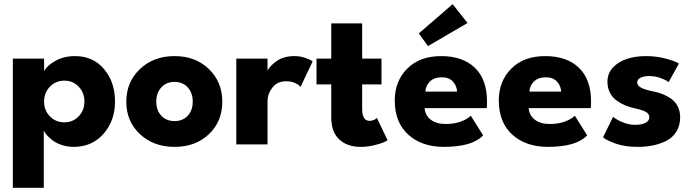

<svg xmlns="http://www.w3.org/2000/svg" viewBox="-20 -691 3314 919"><path d="M189.5 208H41.5V-410.5H191V-350Q203 -375.5 244 -399Q285 -422.5 339 -422.5Q426 -422.5 478.2 -360.2Q530.5 -298 530.5 -205Q530.5 -113 475.5 -50.5Q420.5 12 333 12Q302.5 12 275.5 3Q248.5 -6 231.2 -19.5Q214 -33 203.5 -45.2Q193 -57.5 189.5 -67ZM288.5 -305Q247 -305 219 -276.2Q191 -247.5 191 -205Q191 -162.5 219 -134Q247 -105.5 288.5 -105.5Q328.5 -105.5 356.2 -133.8Q384 -162 384 -205Q384 -248 356.2 -276.5Q328.5 -305 288.5 -305Z M584.5 -204Q584.5 -298.5 649.8 -360.5Q715 -422.5 815.5 -422.5Q916 -422.5 980 -360.5Q1044 -298.5 1044 -204Q1044 -109.5 980 -48.8Q916 12 815.5 12Q715 12 649.8 -49Q584.5 -110 584.5 -204ZM752 -137.2Q776 -111.5 815.5 -111.5Q855 -111.5 878.8 -137.2Q902.5 -163 902.5 -204.5Q902.5 -246 878.8 -272.5Q855 -299 815.5 -299Q776 -299 752 -272.5Q728 -246 728 -204.5Q728 -163 752 -137.2Z M1260.5 0H1111V-410.5H1260.5V-352.5Q1273 -377.5 1306.2 -400Q1339.5 -422.5 1389.5 -422.5Q1415.5 -422.5 1439.8 -414.5Q1464 -406.5 1476.5 -397L1418.5 -275Q1410.5 -285.5 1392 -293.8Q1373.5 -302 1349.5 -302Q1307 -302 1283.8 -271.8Q1260.5 -241.5 1260.5 -206.5Z M1495 -410.5H1565.5V-579H1713.5V-410.5H1806V-287H1713.5V-170Q1713.5 -112.5 1749 -112.5Q1761 -112.5 1771 -117.5Q1781 -122.5 1784 -126.5L1835 -20Q1830 -15.5 1814 -8.8Q1798 -2 1767.5 5Q1737 12 1706 12Q1642 12 1603.8 -23.8Q1565.5 -59.5 1565.5 -129.5V-287H1495Z M2028.5 -470.5 1984.5 -531 2146.5 -671 2218 -581ZM2012.5 -173.5Q2015 -139 2041.8 -118.2Q2068.5 -97.5 2114 -97.5Q2154 -97.5 2185.8 -109.2Q2217.5 -121 2233.5 -137L2292.5 -43Q2240.5 12 2104 12Q1999 12 1934.2 -46.5Q1869.5 -105 1869.5 -210Q1869.5 -302.5 1929.2 -362.5Q1989 -422.5 2092 -422.5Q2194.5 -422.5 2252.8 -366.8Q2311 -311 2311 -205.5Q2311 -180 2309.5 -173.5ZM2168 -252.5Q2166.5 -280 2148 -300.5Q2129.5 -321 2094.5 -321Q2058.5 -321 2038 -301Q2017.5 -281 2016 -252.5Z M2510.5 -173.5Q2513 -139 2539.8 -118.2Q2566.5 -97.5 2612 -97.5Q2652 -97.5 2683.8 -109.2Q2715.5 -121 2731.5 -137L2790.5 -43Q2738.5 12 2602 12Q2497 12 2432.2 -46.5Q2367.5 -105 2367.5 -210Q2367.5 -302.5 2427.2 -362.5Q2487 -422.5 2590 -422.5Q2692.5 -422.5 2750.8 -366.8Q2809 -311 2809 -205.5Q2809 -180 2807.5 -173.5ZM2666 -252.5Q2664.5 -280 2646 -300.5Q2627.5 -321 2592.5 -321Q2556.5 -321 2536 -301Q2515.5 -281 2514 -252.5Z M3071 -422.5Q3123.5 -422.5 3169.5 -409.8Q3215.5 -397 3229.5 -386.5L3180.5 -298Q3168 -308 3142 -317.5Q3116 -327 3088 -327Q3062.5 -327 3046.2 -319.2Q3030 -311.5 3030 -296.5Q3030 -281.5 3047.8 -271.8Q3065.5 -262 3102 -254.5Q3122.5 -250.5 3139.2 -245Q3156 -239.5 3174.8 -229.5Q3193.5 -219.5 3206.2 -206.8Q3219 -194 3227.2 -174.2Q3235.5 -154.5 3235.5 -130Q3235.5 -89.5 3217 -60.2Q3198.5 -31 3167.5 -16Q3136.5 -1 3103.5 5.5Q3070.5 12 3033.5 12Q2972 12 2928.8 -3Q2885.5 -18 2866.5 -33.5L2914.5 -132Q2930.5 -118 2960.2 -105.8Q2990 -93.5 3020 -93.5Q3051.5 -93.5 3069.8 -103.2Q3088 -113 3088 -129.5Q3088 -146.5 3070.8 -155.8Q3053.5 -165 3017 -173Q2993.5 -178 2973.5 -186.2Q2953.5 -194.5 2932.8 -208.8Q2912 -223 2899.8 -246.5Q2887.5 -270 2887.5 -300.5Q2887.5 -339.5 2913.8 -367.8Q2940 -396 2981 -409.2Q3022 -422.5 3071 -422.5Z"/></svg>

Font: League Spartan
Style: Bold
Weight: 700
Foundry: The League of Moveable Type
Version: Version 2.002